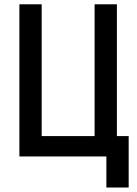

<svg xmlns="http://www.w3.org/2000/svg" viewBox="-20 -713 626 875"><path d="M68.4 0V-693.4H169.9V-92.8H411.1V-693.4H512.7V-92.8H566.4V141.6H464.8V0Z"/></svg>

Font: CaskaydiaCove NFP
Style: Regular
Weight: 400
Designer: Aaron Bell
Foundry: Saja Typeworks
Version: Version 2111.001; VTT 6.35;Nerd Fonts 3.1.1